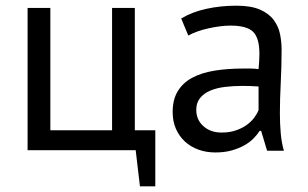

<svg xmlns="http://www.w3.org/2000/svg" viewBox="-20 -528 1084 675"><path d="M526 127H472L457 0H77V-500H157V-70H374V-500H454V-70H526Z M587 0ZM617 -463Q655 -486 705.5 -497Q756 -508 811 -508Q863 -508 894.5 -494Q926 -480 942.5 -457.5Q959 -435 964.5 -408Q970 -381 970 -354Q970 -294 967 -237Q964 -180 964 -129Q964 -92 967 -59Q970 -26 978 2H919L898 -68H893Q884 -54 870.5 -40.5Q857 -27 838 -16.5Q819 -6 794 1Q769 8 737 8Q705 8 677.5 -2Q650 -12 630 -30.5Q610 -49 598.5 -75Q587 -101 587 -134Q587 -178 605 -207.5Q623 -237 655.5 -254.5Q688 -272 733.5 -279.5Q779 -287 834 -287Q848 -287 861.5 -287Q875 -287 889 -285Q892 -315 892 -339Q892 -394 870 -416Q848 -438 790 -438Q773 -438 753.5 -435.5Q734 -433 713.5 -428.5Q693 -424 674.5 -417.5Q656 -411 642 -403ZM759 -62Q787 -62 809 -69.5Q831 -77 847 -88.5Q863 -100 873.5 -114Q884 -128 889 -141V-224Q875 -225 860.5 -225.5Q846 -226 832 -226Q801 -226 771.5 -222.5Q742 -219 719.5 -209.5Q697 -200 683.5 -183.5Q670 -167 670 -142Q670 -107 695 -84.5Q720 -62 759 -62Z"/></svg>

Font: PT Sans
Style: Regular
Weight: 400
Version: Version 2.003W OFL; ttfautohint (v1.6)